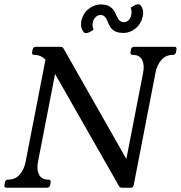

<svg xmlns="http://www.w3.org/2000/svg" viewBox="-34 -879 846 899"><path d="M782 -660Q795 -660 792.2 -647L790.2 -635Q788 -622 775 -622Q742.2 -622 721.8 -598.5Q701.2 -575 694.2 -539L592.2 -13Q590 0 577 0H537Q527 0 523 -8L202.5 -570.2L236 -595L143.8 -121Q137 -86 148.5 -62Q160 -38 192 -38Q205 -38 203 -25L201 -13Q198 0 185 0H-2Q-16 0 -13 -13L-11 -25Q-9 -38 5 -38Q38 -38 58.5 -62Q79 -86 85.8 -121L179 -600Q156.2 -622 127 -622Q114 -622 116.2 -635L119 -647Q121 -660 134 -660H249.5Q258.5 -660 263.5 -652L589 -79.5L546.2 -75.5L636.2 -539Q643.2 -575 631.6 -598.5Q620 -622 588 -622Q575 -622 577.2 -635L579.2 -647Q582 -660 595 -660ZM511.5 -805.2Q519 -788.5 527.1 -781.9Q535.2 -775.2 545.2 -775.2Q558.8 -775.2 568.2 -784.8Q577.8 -794.2 580.2 -808Q582.2 -816.2 582 -824.9Q581.8 -833.5 578 -842.8Q585.8 -848.5 595.5 -853.9Q605.2 -859.2 613.5 -859.2Q623.8 -859.2 631.4 -842.9Q639 -826.5 634.8 -804Q627.2 -767 600.8 -745.9Q574.2 -724.8 545.8 -724.8Q518.5 -724.8 503.8 -733.1Q489 -741.5 481.8 -753.6Q474.5 -765.8 470.2 -777Q463.8 -794.8 455.6 -801.8Q447.5 -808.8 436.8 -808.8Q423.2 -808.8 413.2 -798.4Q403.2 -788 400.8 -775Q396.8 -757.5 404 -740.2Q396.5 -734.5 386.5 -729.1Q376.5 -723.8 367.5 -723.8Q358 -723.8 350.5 -740.2Q343 -756.8 346.2 -778Q353.8 -816 380.9 -837.1Q408 -858.2 436.5 -858.2Q462.8 -858.2 477.4 -849.8Q492 -841.2 499.8 -828.8Q507.5 -816.2 511.5 -805.2Z"/></svg>

Font: Young Serif Light
Style: Italic
Weight: 300
Italic angle: -10.979°
Designer: Bastien Sozeau
Foundry: NBR — Bastien Sozeau
Version: Version 5.001